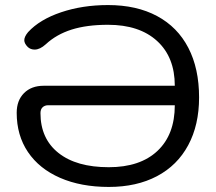

<svg xmlns="http://www.w3.org/2000/svg" viewBox="-20 -730 852 759"><path d="M46 -284Q46 -333 75 -362Q104 -391 153 -391H671Q671 -504 601 -568Q531 -632 407 -632Q323 -632 263 -613Q203 -594 161 -555Q138 -534 117 -534Q101 -534 90 -544Q76 -558 76 -571Q76 -585 91 -603Q137 -653 221.5 -681.5Q306 -710 407 -710Q520 -710 601 -666.5Q682 -623 724.5 -541Q767 -459 767 -345Q767 -236 724 -156Q681 -76 600.5 -33.5Q520 9 410 9Q300 9 217.5 -27Q135 -63 90.5 -129Q46 -195 46 -284ZM671 -314H171Q157 -314 148.5 -306Q140 -298 140 -283Q140 -182 211 -125.5Q282 -69 410 -69Q534 -69 602.5 -133.5Q671 -198 671 -314Z"/></svg>

Font: Kodchasan Medium
Style: Regular
Weight: 500
Designer: Katatrad Aksorn Co.,Ltd.
Foundry: Cadson Demak Co.,Ltd.
Version: Version 1.000; ttfautohint (v1.6)